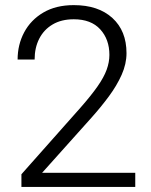

<svg xmlns="http://www.w3.org/2000/svg" viewBox="-20 -741 597 761"><path d="M516.1 0H64.9V-50.3L297.9 -313Q341.3 -362.3 366.7 -398.7Q392.1 -435.1 402.8 -464.8Q413.6 -494.6 413.6 -523.4Q413.6 -585 377.2 -624.8Q340.8 -664.6 272.5 -664.6Q223.1 -664.6 188.5 -644Q153.8 -623.5 135.5 -587.6Q117.2 -551.8 117.2 -504.9H49.8Q49.8 -564 75.9 -613Q102.1 -662.1 151.9 -691.4Q201.7 -720.7 272.5 -720.7Q369.6 -720.7 425.5 -669.7Q481.4 -618.7 481.4 -530.3Q481.4 -487.8 462.2 -444.6Q442.9 -401.4 411.4 -358.9Q379.9 -316.4 343.3 -275.4L147 -56.2H516.1Z"/></svg>

Font: Heebo Light
Style: Regular
Weight: 300
Designer: Oded Ezer
Foundry: Ezer Type House
Version: Version 3.100